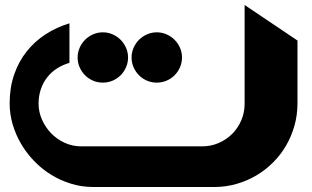

<svg xmlns="http://www.w3.org/2000/svg" viewBox="-20 -748 1247 768"><path d="M391.1 -618.7Q412.1 -618.7 430.4 -610.6Q448.7 -602.5 462.4 -588.9Q476.1 -575.2 484.1 -556.9Q492.2 -538.6 492.2 -518.1Q492.2 -497.1 484.1 -478.8Q476.1 -460.4 462.4 -446.8Q448.7 -433.1 430.4 -425.3Q412.1 -417.5 391.1 -417.5Q370.6 -417.5 352.3 -425.3Q334 -433.1 320.3 -446.8Q306.6 -460.4 298.6 -478.8Q290.5 -497.1 290.5 -518.1Q290.5 -538.6 298.6 -556.9Q306.6 -575.2 320.3 -588.9Q334 -602.5 352.3 -610.6Q370.6 -618.7 391.1 -618.7ZM606.9 -618.7Q627.9 -618.7 646.2 -610.6Q664.6 -602.5 678.2 -588.9Q691.9 -575.2 700 -556.9Q708 -538.6 708 -518.1Q708 -497.1 700 -478.8Q691.9 -460.4 678.2 -446.8Q664.6 -433.1 646.2 -425.3Q627.9 -417.5 606.9 -417.5Q586.4 -417.5 568.1 -425.3Q549.8 -433.1 536.1 -446.8Q522.5 -460.4 514.4 -478.8Q506.3 -497.1 506.3 -518.1Q506.3 -538.6 514.4 -556.9Q522.5 -575.2 536.1 -588.9Q549.8 -602.5 568.1 -610.6Q586.4 -618.7 606.9 -618.7ZM958.5 -728 1169.9 -585.9V-334.5H1169.4H1169.9Q1169.9 -288.6 1158 -245.8Q1146 -203.1 1124.5 -166Q1103 -128.9 1072.5 -98.4Q1042 -67.9 1005.1 -46.1Q968.3 -24.4 925.8 -12.2Q883.3 0 837.4 0H353Q306.6 0 263.9 -13.2Q221.2 -26.4 184.1 -49.3Q147 -72.3 116.5 -104Q85.9 -135.7 64.2 -172.9Q42.5 -210 30.5 -251.2Q18.6 -292.5 18.6 -334.5Q18.6 -397.5 36.6 -449.7Q54.7 -502 86.7 -542.2Q118.7 -582.5 162.4 -610.8Q206.1 -639.2 257.8 -654.8V-496.6Q231 -488.8 208.3 -474.4Q185.5 -460 169.2 -439.2Q152.8 -418.5 143.6 -391.8Q134.3 -365.2 134.3 -333Q134.3 -300.8 147.7 -270Q161.1 -239.3 184.1 -215.3Q207 -191.4 238.3 -177Q269.5 -162.6 304.7 -162.6H788.6Q823.7 -162.6 854.7 -176Q885.7 -189.5 908.7 -212.4Q931.6 -235.4 945.1 -266.6Q958.5 -297.9 958.5 -333V-334.5Z"/></svg>

Font: DimaBanoo
Style: Bold
Weight: 800
Designer: R.Balvardi
Foundry: R.Balvardi
Version: Version 1.0.0-alpha3